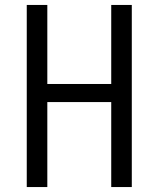

<svg xmlns="http://www.w3.org/2000/svg" viewBox="-20 -755 640 775"><path d="M88 0V-735H171V-416H429V-735H512V0H429V-343H171V0Z"/></svg>

Font: Zed Sans Extended
Style: Regular
Weight: 400
Width: 7
Designer: Belleve Invis
Foundry: Belleve Invis
Version: Version 1.0.0; ttfautohint (v1.8.4)